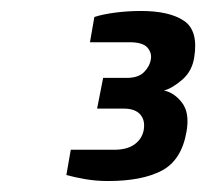

<svg xmlns="http://www.w3.org/2000/svg" viewBox="-20 -725 376 350"><path d="M177 -395Q155 -395 135 -398.5Q115 -402 101 -406L109 -452H188Q212 -452 225.5 -462Q239 -472 242 -488Q245 -506 235.5 -516.5Q226 -527 206 -527H157L168 -583H211Q232 -583 242.5 -593.5Q253 -604 255 -617Q257 -629 248.5 -638.5Q240 -648 216 -648H144L152 -694Q167 -699 190 -702Q213 -705 237 -705Q289 -705 315.5 -687Q342 -669 334 -620Q330 -595 312 -579.5Q294 -564 279 -560Q298 -556 312 -537.5Q326 -519 320 -485Q311 -433 275 -414Q239 -395 177 -395Z"/></svg>

Font: Cuprum SemiBold
Style: Italic
Weight: 600
Italic angle: -10°
Version: Version 3.000